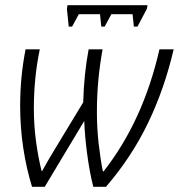

<svg xmlns="http://www.w3.org/2000/svg" viewBox="-20 -723 692 743"><path d="M104 0H153L306 -255Q308 -196 317.5 -125.5Q327 -55 341 0H390Q490 -116 553.5 -248.5Q617 -381 652 -532H597Q534 -255 381 -60H378Q368 -111 361.5 -169.5Q355 -228 355 -290Q355 -413 377 -532H323Q305 -438 302 -327L199 -157Q185 -134 170.5 -109.5Q156 -85 143 -61H141Q128 -113 119.5 -175Q111 -237 111 -305Q111 -360 116.5 -417.5Q122 -475 134 -532H79Q58 -426 58 -313Q58 -230 70 -150.5Q82 -71 104 0ZM246 -620 239 -688 241 -703H551L548 -688L512 -620H498L493 -668H411L385 -620H372L367 -668H285L259 -620Z"/></svg>

Font: Noto Sans Display SemiCondensed Light
Style: Italic
Weight: 300
Width: 4
Italic angle: -12°
Designer: Monotype Design Team
Foundry: Monotype Imaging Inc.
Version: Version 1.900